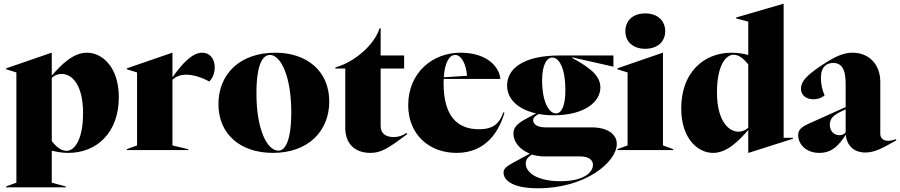

<svg xmlns="http://www.w3.org/2000/svg" viewBox="-20 -806 4832 1031"><path d="M13 200H333V195L258 175V3C283 9 311 15 347 15C498 15 618 -92 618 -284C618 -446 529 -523 447 -523C371 -523 308 -457 258 -400V-523H257L13 -439V-434L68 -417V175L13 195ZM258 -48V-388C268 -397 286 -409 311 -409C365 -409 426 -354 426 -198C426 -54 379 4 338 4C307 4 281 -19 258 -48Z M661 0H991V-5L906 -25V-378C921 -392 945 -405 980 -405C1020 -405 1070 -388 1104 -368C1118 -382 1133 -408 1133 -444C1133 -493 1105 -523 1066 -523C1012 -523 960 -466 906 -391V-523H905L661 -439V-434L716 -417V-25L661 -5Z M1446 15C1634 15 1748 -101 1748 -261C1748 -424 1629 -523 1458 -523C1267 -523 1153 -407 1153 -247C1153 -84 1272 15 1446 15ZM1357 -304C1357 -462 1391 -511 1430 -511C1486 -511 1544 -400 1544 -204C1544 -46 1510 3 1475 3C1415 3 1357 -109 1357 -304Z M1969 15C2024 15 2061 -6 2167 -86L2163 -92C2138 -76 2118 -70 2094 -70C2049 -70 2024 -91 2024 -129V-438H2150V-508H2024V-654H2018C1993 -571 1891 -475 1781 -444V-438H1834V-119C1834 -34 1886 15 1969 15Z M2432 15C2592 15 2661 -104 2689 -201L2683 -203C2664 -149 2635 -112 2552 -112C2434 -112 2362 -184 2362 -359C2362 -367 2362 -375 2363 -382H2667C2659 -456 2586 -523 2452 -523C2303 -523 2172 -416 2172 -241C2172 -86 2282 15 2432 15ZM2363 -391C2368 -470 2393 -511 2424 -511C2458 -511 2483 -461 2488 -399Z M2869 205C3127 205 3292 62 3292 -33C3292 -87 3240 -122 3157 -122H2910C2862 -122 2843 -141 2843 -160C2843 -172 2850 -182 2873 -194C2898 -189 2925 -187 2953 -187C3118 -187 3204 -258 3204 -337C3204 -411 3120 -457 3052 -495L3053 -498L3274 -448V-508H2984C2790 -508 2703 -437 2703 -347C2703 -272 2764 -218 2859 -197L2812 -172C2754 -142 2737 -120 2737 -89C2737 -43 2772 -2 2825 19L2735 68C2698 88 2684 101 2684 121C2684 157 2723 205 2869 205ZM2803 72C2803 54 2812 39 2836 24C2857 30 2880 34 2904 34H3096C3143 34 3164 54 3164 79C3164 121 3113 167 2990 167C2861 167 2803 119 2803 72ZM2891 -374C2891 -464 2919 -497 2946 -497C2983 -497 3016 -438 3016 -322C3016 -236 2995 -197 2965 -197C2927 -197 2891 -261 2891 -374Z M3295 0H3595V-5L3540 -25V-523H3539L3295 -439V-434L3350 -417V-25L3295 -5ZM3338 -638C3338 -583 3378 -544 3445 -544C3511 -544 3552 -583 3552 -638C3552 -695 3511 -734 3445 -734C3378 -734 3338 -695 3338 -638Z M3809 15C3885 15 3948 -51 3998 -108V15H3999L4238 -61V-66H4188V-786H4187L3933 -712V-707L3998 -690V-511C3973 -517 3945 -523 3909 -523C3758 -523 3638 -416 3638 -224C3638 -62 3727 15 3809 15ZM3830 -310C3830 -454 3877 -512 3919 -512C3949 -512 3975 -489 3998 -460V-120C3988 -111 3970 -99 3945 -99C3891 -99 3830 -159 3830 -310Z M4380 15C4450 15 4487 -29 4522 -83C4526 -27 4563 13 4627 13C4683 13 4733 -19 4792 -52V-59C4776 -54 4765 -50 4748 -50C4722 -50 4707 -66 4707 -87V-366C4707 -463 4644 -523 4558 -523C4506 -523 4461 -501 4386 -451C4308 -399 4281 -366 4281 -330C4281 -295 4308 -273 4348 -273C4380 -273 4400 -287 4408 -294C4396 -320 4388 -355 4388 -387C4388 -450 4421 -468 4454 -468C4493 -468 4521 -443 4521 -359V-231L4325 -143C4281 -123 4266 -108 4266 -80C4266 -33 4307 15 4380 15ZM4436 -136C4436 -166 4452 -185 4488 -203L4521 -219V-96C4515 -87 4505 -80 4487 -80C4457 -80 4436 -104 4436 -136Z"/></svg>

Font: Nyght Serif Dark
Style: Regular
Weight: 800
Designer: Maksym Kobuzan
Version: Version 0.410;Glyphs 3.1.2 (3151)